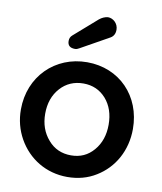

<svg xmlns="http://www.w3.org/2000/svg" viewBox="-101 -1024 946 1121"><g transform="rotate(10 372.0 -464.0)"><path d="M261 -803C250 -794 245 -782 245 -768C245 -741 260 -728 290 -728C301 -728 307 -733 314 -736L482 -830C500 -840 509 -857 509 -880C509 -916 480 -944 447 -944C430 -942 413 -935 397 -922ZM374 16C437 16 494 1 544 -30C643 -90 704 -198 704 -326C704 -521 566 -664 374 -664C184 -664 40 -521 40 -326C40 -263 55 -206 84 -154C143 -49 249 16 374 16ZM374 -112C319 -112 273 -132 238 -173C202 -214 184 -265 184 -326C184 -388 202 -439 238 -479C273 -518 319 -538 374 -538C429 -538 473 -518 508 -479C543 -439 560 -388 560 -326C560 -265 543 -214 508 -173C473 -132 429 -112 374 -112Z"/></g></svg>

Font: Dongle
Style: Bold
Weight: 700
Designer: Yanghee Ryu
Foundry: Yanghee Ryu
Version: Version 2.000